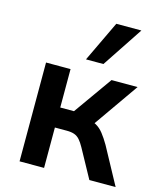

<svg xmlns="http://www.w3.org/2000/svg" viewBox="-116 -862 795 946"><g transform="rotate(15 282.0 -389.0)"><path d="M74 0V-504H199V-308H269L408 -504H541L364 -251L343 -288Q369 -285 389.5 -273.5Q410 -262 427 -240.5Q444 -219 462 -188L564 0H430L350 -146Q338 -168 326 -181.5Q314 -195 298.5 -200.5Q283 -206 260 -206H199V0ZM260 -570 359 -778H487L349 -570Z"/></g></svg>

Font: Nunitoga
Style: Bold
Weight: 700
Designer: Vernon Adams
Foundry: Vernon Adams
Version: Version 1.0